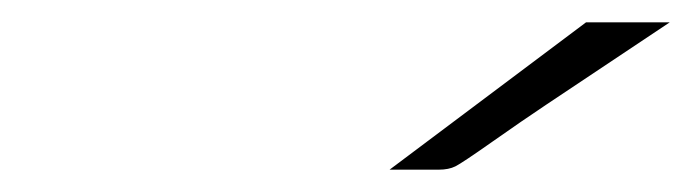

<svg xmlns="http://www.w3.org/2000/svg" viewBox="-20 -689 620 172"><path d="M329 -537 505 -669H580L469 -595Q448 -581 421 -562Q394 -543 388 -540Q382 -537 373 -537Q370 -537 369 -537Z"/></svg>

Font: Coval
Style: ExtraLight Italic
Weight: 200
Foundry: Context Ltd
Version: Version 001.000